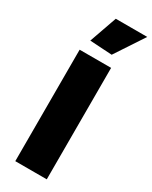

<svg xmlns="http://www.w3.org/2000/svg" viewBox="-252 -1051 874 1104"><g transform="rotate(30 185.0 -499.0)"><path d="M70 -740H279V0H70ZM97 -816 161 -998H370L244 -807Z"/></g></svg>

Font: Encode Sans Wide
Style: ExtraBold
Weight: 800
Designer: Pablo Impallari, Andres Torresi
Foundry: Pablo Impallari, Andres Torresi
Version: Version 1.000; ttfautohint (v1.00) -l 8 -r 50 -G 200 -x 14 -